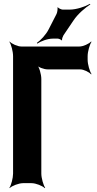

<svg xmlns="http://www.w3.org/2000/svg" viewBox="-20 -953 506 999"><path d="M436 -642V-661C436 -685 447 -722 456 -735L454 -737C443 -725 413 -711 393 -711H91C71 -711 41 -725 30 -737L29 -735C38 -722 48 -685 48 -661V-50C48 -26 38 11 29 24L30 26C42 14 77 0 100 0H144C167 0 201 14 213 26L215 24C206 11 195 -26 195 -50V-542C195 -566 184 -606 171 -618L169 -616C178 -603 209 -592 228 -592H397C416 -592 444 -578 454 -566L456 -568C447 -581 436 -618 436 -642ZM274 -880 233 -800C219 -772 190 -742 172 -730L174 -726C191 -738 227 -752 254 -752H281C286 -752 298 -747 300 -743L303 -744C301 -749 307 -764 310 -769L362 -846C385 -881 426 -915 450 -930L448 -933C424 -919 378 -903 343 -903H306C300 -903 284 -910 281 -915L279 -914C281 -908 278 -887 274 -880Z"/></svg>

Font: Asimov
Style: EdgeExtreme
Weight: 500
Designer: Google
Version: Version 2.000980: 2014